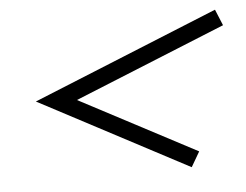

<svg xmlns="http://www.w3.org/2000/svg" viewBox="-36 -502 564 441"><g transform="rotate(-5 246.0 -282.0)"><path d="M389.5 -104.8 46 -286.3 474.2 -460.5 489.5 -423.4 140.3 -281.5 409.7 -139.5Z"/></g></svg>

Font: Playfair 5pt SemiExpanded Light 12pt
Style: Italic
Weight: 300
Italic angle: -15.6°
Version: Version 2.000;gftools[0.9.28]